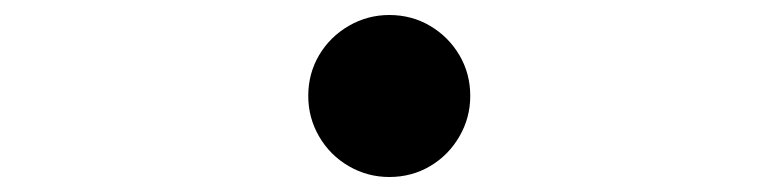

<svg xmlns="http://www.w3.org/2000/svg" viewBox="-20 -499 1040 256"><path d="M607 -371Q607 -342 592.5 -317Q578 -292 553.5 -277.5Q529 -263 499 -263Q470 -263 445 -277.5Q420 -292 405.5 -317Q391 -342 391 -371Q391 -401 405.5 -425.5Q420 -450 445 -464.5Q470 -479 499 -479Q529 -479 553.5 -464.5Q578 -450 592.5 -425.5Q607 -401 607 -371Z"/></svg>

Font: Kaisei Decol
Style: Bold
Weight: 700
Designer: Font-Kai, 金井和夫
Foundry: KAZUO KANAI
Version: Version 5.003